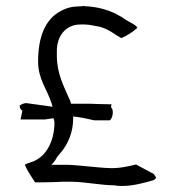

<svg xmlns="http://www.w3.org/2000/svg" viewBox="-20 -611 566 635"><path d="M45 -262C45 -253 49 -248 54 -245L48 -216H129L157 -220L160 -208V-199C158 -144 134 -96 92 -78C81 -73 68 -71 62 -66C71 -45 83 -28 96 -8H122C143 -8 167 -9 188 -10H217C268 -9 313 2 362 2L363 3C408 8 451 -5 484 -14C490 -15 495 -20 496 -23C494 -30 488 -37 483 -39H482L430 -67C408 -62 379 -54 344 -55C303 -56 235 -66 198 -66H150L159 -76C164 -81 167 -91 173 -97L184 -110C205 -136 222 -174 222 -219V-226C247 -223 266 -219 292 -213H343C354 -221 356 -247 349 -254L347 -257L349 -266L303 -267C288 -268 272 -268 257 -268H215C214 -272 212 -278 211 -281L210 -282C192 -324 168 -367 168 -427V-443C168 -489 195 -530 246 -530H260C277 -530 293 -525 307 -523H308C340 -515 362 -495 381 -485C400 -493 418 -504 434 -519C432 -527 414 -535 395 -546V-547H394C362 -569 323 -586 270 -590H261V-591C258 -592 252 -590 245 -590C219 -590 200 -585 182 -575C129 -548 106 -488 106 -407C106 -349 136 -316 151 -268L154 -258L67 -270C59 -270 51 -266 45 -262ZM122 -8ZM270 -590V-591Z"/></svg>

Font: SolarCharger
Style: 350
Weight: 300
Designer: Mew Too
Foundry: Cannot Into Space Fonts/KineticPlasma Fonts
Version: Version 1.100